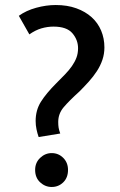

<svg xmlns="http://www.w3.org/2000/svg" viewBox="-20 -735 478 765"><path d="M202 -715Q248 -715 284 -702Q320 -689 345 -666.5Q370 -644 383 -613Q396 -582 396 -546Q396 -520 388 -496.5Q380 -473 366 -451.5Q352 -430 334 -410Q316 -390 297 -371Q255 -333 233.5 -307.5Q212 -282 212 -249Q212 -236 213.5 -226.5Q215 -217 220 -203L134 -189Q129 -203 125.5 -219.5Q122 -236 122 -253Q122 -296 143 -329.5Q164 -363 205 -404Q223 -422 239 -438.5Q255 -455 266.5 -471.5Q278 -488 284.5 -505Q291 -522 291 -543Q291 -576 268.5 -602.5Q246 -629 193 -629Q169 -629 145 -622Q121 -615 97 -598L55 -672Q84 -693 124 -704Q164 -715 202 -715ZM120 -58Q120 -87 140 -106Q160 -125 186 -125Q213 -125 232 -106Q251 -87 251 -58Q251 -27 232 -8.5Q213 10 186 10Q160 10 140 -8.5Q120 -27 120 -58Z"/></svg>

Font: Mukta Medium
Style: Regular
Weight: 500
Designer: Girish Dalvi and Yashodeep Gholap
Foundry: Ek Type
Version: Version 2.538;PS 1.002;hotconv 16.6.51;makeotf.lib2.5.65220;